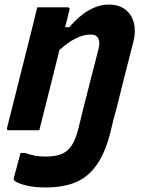

<svg xmlns="http://www.w3.org/2000/svg" viewBox="-20 -570 640 840"><path d="M180 115Q220 115 247.5 104.5Q275 94 293.5 66.5Q312 39 324 -12Q345 -99 367.5 -186Q390 -273 412 -360Q418 -384 410 -401.5Q402 -419 376 -419Q346 -419 311.5 -402Q277 -385 240 -351Q218 -263 196 -175Q174 -87 152 0H19Q7 0 11 -11L119 -440Q126 -468 132 -493.5Q138 -519 143 -538H276Q281 -538 283.5 -534.5Q286 -531 284 -527Q279 -508 274.5 -489Q270 -470 265 -451H283Q326 -501 369.5 -525.5Q413 -550 456 -550Q500 -550 528 -528.5Q556 -507 565.5 -470.5Q575 -434 564 -389Q545 -316 526.5 -243Q508 -170 490 -96Q483 -73 477 -49Q471 -25 465 0Q463 6 463 9Q440 100 402 153Q364 206 310 228Q256 250 182 250Q128 250 93 241Q58 232 45 222Q40 218 40 214Q40 210 42 203Q48 180 55 154.5Q62 129 70 99H89Q112 107 132 111Q152 115 180 115Z"/></svg>

Font: Recursive Sn Lnr St
Style: Bold Italic
Weight: 700
Italic angle: -15°
Version: Version 1.079;hotconv 1.0.112;makeotfexe 2.5.65598; ttfautoh